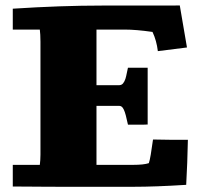

<svg xmlns="http://www.w3.org/2000/svg" viewBox="-20 -698 754 718"><path d="M27.8 -665.5Q208.5 -677.2 361.8 -677.2Q423.3 -677.2 467.5 -677.2Q511.7 -677.2 542.2 -677.2Q572.8 -677.2 592 -677.2Q611.3 -677.2 623 -677.2Q634.8 -677.2 641.1 -677.5Q647.5 -677.7 652.3 -677.7L679.2 -520.5L570.3 -506.8Q567.9 -526.4 563 -544.2Q558.1 -562 550.3 -578.6Q488.8 -587.4 446.8 -587.4H340.8V-379.4H425.3Q434.6 -379.4 440.2 -386.2Q445.8 -393.1 449 -403.1Q452.1 -413.1 454.1 -424.3Q456.1 -435.5 458.5 -444.8H532.2V-232.4Q525.4 -231.9 518.6 -231.9Q511.7 -231.9 504.9 -231.9H458.5Q454.1 -252.9 450.4 -266.6Q446.8 -280.3 442.9 -288.3Q439 -296.4 434.8 -299.3Q430.7 -302.2 425.3 -302.2H340.8V-81.5H477.5Q517.6 -81.5 536.6 -87.9Q540 -97.7 543.7 -119.4Q547.4 -141.1 552.2 -176.3Q583.5 -175.3 614.7 -175.3Q646 -175.3 682.6 -175.3Q681.6 -132.3 680.2 -90.3Q678.7 -48.3 676.3 -6.8Q561 0.5 479 0.5Q418.5 0.5 368.9 0.5Q319.3 0.5 278.1 0.5Q236.8 0.5 202.4 0.5Q168 0.5 137.9 0.2Q107.9 0 81.1 -0.2Q54.2 -0.5 27.8 -0.5V-81.5H128.9Q129.9 -89.8 130.6 -99.1Q131.3 -108.4 131.3 -119.6V-542.5Q131.3 -556.6 130.6 -567.9Q129.9 -579.1 128.9 -587.4H27.8Z"/></svg>

Font: Tienne Black
Style: Regular
Weight: 900
Designer: vernon adams
Foundry: vernon adams
Version: Version 001.001